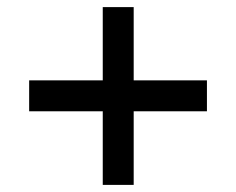

<svg xmlns="http://www.w3.org/2000/svg" viewBox="-20 -520 664 540"><path d="M269 -207H62V-294H269V-500H356V-294H562V-207H356V0H269Z"/></svg>

Font: Eudoxus Sans Medium
Style: Regular
Weight: 500
Designer: Stijn de Vries
Foundry: tokotype
Version: Version 2.005